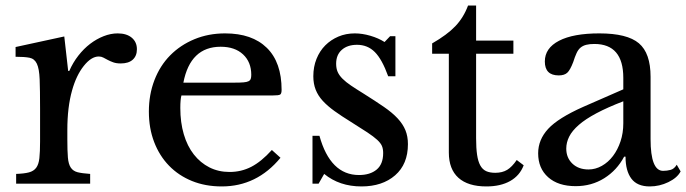

<svg xmlns="http://www.w3.org/2000/svg" viewBox="-20 -660 2466 690"><path d="M222 -159Q222 -118 224 -94Q226 -70 234.5 -57.5Q243 -45 259 -41Q275 -37 304 -35V0H38V-35Q67 -36 84 -40.5Q101 -45 110 -57Q119 -69 121.5 -91.5Q124 -114 124 -152V-269Q124 -337 122.5 -375Q121 -413 112.5 -431Q104 -449 86 -452.5Q68 -456 36 -456V-491L211 -529L225 -405H229Q242 -435 261.5 -460Q281 -485 304 -502.5Q327 -520 352.5 -530Q378 -540 403 -540Q435 -540 453.5 -524.5Q472 -509 472 -483Q472 -459 457 -445.5Q442 -432 414 -432Q398 -432 387 -436Q376 -440 367.5 -444.5Q359 -449 351.5 -453Q344 -457 335 -457Q308 -457 281 -423Q254 -389 239 -335Q222 -275 222 -193Z M988 -93Q903 10 777 10Q718 10 670 -9.5Q622 -29 587.5 -64.5Q553 -100 534 -149.5Q515 -199 515 -259Q515 -320 535 -372Q555 -424 591.5 -461Q628 -498 678.5 -519Q729 -540 789 -540Q886 -540 939 -488Q992 -436 992 -337Q992 -323 986.5 -320Q981 -317 961 -317H632Q628 -302 628 -272Q628 -220 640.5 -177.5Q653 -135 676.5 -105Q700 -75 732.5 -58.5Q765 -42 805 -42Q847 -42 883 -60.5Q919 -79 957 -121ZM823 -363Q843 -363 855 -364Q867 -365 873 -368Q879 -371 881 -376.5Q883 -382 883 -391Q883 -437 853.5 -464.5Q824 -492 773 -492Q664 -492 639 -363Z M1125 0H1103V-172H1128Q1167 -31 1270 -31Q1310 -31 1333.5 -50.5Q1357 -70 1357 -110Q1357 -125 1352.5 -135.5Q1348 -146 1335.5 -157.5Q1323 -169 1300.5 -184Q1278 -199 1241 -222Q1207 -243 1182 -261Q1157 -279 1140 -297.5Q1123 -316 1114.5 -337.5Q1106 -359 1106 -386Q1106 -420 1117.5 -448.5Q1129 -477 1149 -497Q1169 -517 1196 -528.5Q1223 -540 1255 -540Q1282 -540 1311 -531.5Q1340 -523 1362 -509L1382 -530H1401V-386H1375Q1353 -447 1327 -473Q1301 -499 1263 -499Q1229 -499 1208.5 -481Q1188 -463 1188 -431Q1188 -414 1193.5 -401.5Q1199 -389 1211 -377Q1223 -365 1241.5 -352.5Q1260 -340 1286 -324Q1329 -297 1359.5 -276Q1390 -255 1409 -234.5Q1428 -214 1437 -192Q1446 -170 1446 -142Q1446 -70 1400 -30Q1354 10 1279 10Q1200 10 1145 -35Z M1533 -467V-504Q1587 -535 1616.5 -566Q1646 -597 1662 -640H1691V-514H1825V-467H1691V-163Q1691 -128 1694.5 -104Q1698 -80 1706 -65.5Q1714 -51 1727 -45Q1740 -39 1760 -39Q1785 -39 1802.5 -49.5Q1820 -60 1837 -85L1862 -66Q1848 -29 1813.5 -9.5Q1779 10 1728 10Q1662 10 1627.5 -21Q1593 -52 1593 -112V-467Z M2220 -296Q2163 -274 2123.5 -253Q2084 -232 2060 -211Q2036 -190 2025.5 -169Q2015 -148 2015 -126Q2015 -93 2037 -72Q2059 -51 2095 -51Q2120 -51 2143 -64Q2166 -77 2183 -99.5Q2200 -122 2210 -152Q2220 -182 2220 -217ZM2220 -339V-380Q2220 -502 2116 -502Q2099 -502 2087 -499Q2075 -496 2066.5 -489Q2058 -482 2052 -469Q2046 -456 2040 -437Q2029 -408 2018.5 -398.5Q2008 -389 1988 -389Q1938 -389 1938 -439Q1938 -487 1989 -513.5Q2040 -540 2134 -540Q2234 -540 2276 -504.5Q2318 -469 2318 -384V-160Q2318 -46 2363 -46Q2377 -46 2390 -49.5Q2403 -53 2412 -68L2426 -44Q2414 -21 2382 -5.5Q2350 10 2315 10Q2270 10 2249 -18Q2228 -46 2228 -97H2223Q2197 -48 2151.5 -19.5Q2106 9 2049 9Q1986 9 1950 -23Q1914 -55 1914 -109Q1914 -158 1950 -197Q1986 -236 2076 -276Z"/></svg>

Font: SVN-Libre Baskerville
Style: Regular
Weight: 400
Designer: Pablo Impallari, Rodrigo Fuenzalida
Foundry: Pablo Impallari, Rodrigo Fuenzalida
Version: Version 1.000; ttfautohint (v1.8.4)